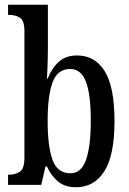

<svg xmlns="http://www.w3.org/2000/svg" viewBox="-20 -780 544 810"><path d="M300 10Q254 10 224.5 -14.5Q195 -39 178 -78H172L154 0H14V-43H20Q44 -43 63.5 -55.5Q83 -68 83 -115V-649Q83 -693 64.5 -705Q46 -717 19 -717H14V-760H182V-578Q182 -560 181.5 -535.5Q181 -511 180 -487Q179 -463 178 -448H181Q198 -492 227.5 -519Q257 -546 305 -546Q381 -546 422 -479.5Q463 -413 463 -269Q463 -124 420 -57Q377 10 300 10ZM277 -49Q323 -49 343 -106Q363 -163 363 -271Q363 -382 342.5 -435.5Q322 -489 276 -489Q223 -489 202 -433Q181 -377 181 -270Q181 -163 201.5 -106Q222 -49 277 -49Z"/></svg>

Font: Noto Serif Tamil ExtraCondensed Medium
Style: Regular
Weight: 500
Width: 2
Designer: Indian Type Foundry, Tom Grace, and the Monotype Design Team
Foundry: Monotype Imaging Inc.
Version: Version 2.004; ttfautohint (v1.8.4.7-5d5b)